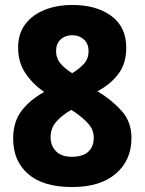

<svg xmlns="http://www.w3.org/2000/svg" viewBox="-20 -744 583 774"><path d="M272 -724Q368 -724 428.5 -680Q489 -636 489 -551Q489 -489 458 -447Q427 -405 373 -376Q430 -342 470 -297.5Q510 -253 510 -188Q510 -98 447 -44Q384 10 271 10Q154 10 93.5 -42.5Q33 -95 33 -185Q33 -253 67 -297.5Q101 -342 158 -373Q111 -406 82 -449.5Q53 -493 53 -552Q53 -608 81.5 -646Q110 -684 159.5 -704Q209 -724 272 -724ZM271 -602Q243 -602 224.5 -585Q206 -568 206 -538Q206 -509 224.5 -487.5Q243 -466 271 -449Q299 -466 318 -486.5Q337 -507 337 -538Q337 -568 318 -585Q299 -602 271 -602ZM184 -191Q184 -156 206 -134Q228 -112 269 -112Q314 -112 336 -132.5Q358 -153 358 -189Q358 -222 334.5 -247Q311 -272 280 -293L267 -301Q229 -279 206.5 -253Q184 -227 184 -191Z"/></svg>

Font: Noto Sans Armenian SemiCondensed ExtraBold
Style: Regular
Weight: 800
Width: 4
Designer: Monotype Design Team
Foundry: Monotype Imaging Inc.
Version: Version 2.008; ttfautohint (v1.8.4.7-5d5b)